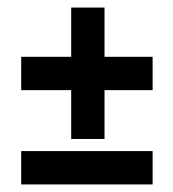

<svg xmlns="http://www.w3.org/2000/svg" viewBox="-20 -487 458 507"><path d="M36 -249H168V-120H256V-249H383V-337H256V-467H168V-337H36ZM36 0H383V-88H36Z"/></svg>

Font: Zilla Slab Bold
Style: Regular
Weight: 700
Designer: Typotheque.com
Foundry: Typotheque type foundry
Version: Version 1.3; 2018